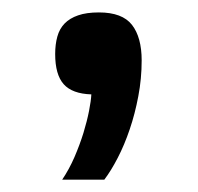

<svg xmlns="http://www.w3.org/2000/svg" viewBox="-20 -146 318 309"><path d="M80.1 143.1Q91.3 126.5 99.9 106.7Q108.4 86.9 114.3 67.9Q120.1 48.8 123.3 32.5Q126.5 16.1 127 5.9Q96.2 4.9 82.5 -10.5Q68.8 -25.9 68.8 -59.1Q68.8 -74.7 72.3 -87.2Q75.7 -99.6 84 -108.2Q92.3 -116.7 105.7 -121.3Q119.1 -126 139.2 -126Q176.8 -126 192.4 -106Q208 -85.9 208 -48.8Q208 -19.5 202.6 8.8Q197.3 37.1 188.7 62.3Q180.2 87.4 169.4 108.2Q158.7 128.9 147.9 143.1Z"/></svg>

Font: Lorenzo Sans Medium
Style: Regular
Weight: 500
Foundry: Intel Corporation
Version: Version 1.00; ttfautohint (v1.5)